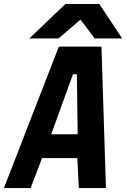

<svg xmlns="http://www.w3.org/2000/svg" viewBox="-31 -964 651 984"><path d="M270.5 -725H489L512 0H373L365.5 -154H184.5L126 0H-11ZM367 -276 363 -583.5H343L231.5 -276ZM304 -943.5H478L595 -767H454.5L381.5 -863.5L269 -767H119.5Z"/></svg>

Font: JuliaMono ExtraBoldItalic
Style: Regular
Weight: 800
Italic angle: -9°
Monospace: yes
Designer: cormullion
Foundry: corm
Version: Version 0.049; ttfautohint (v1.8.4)